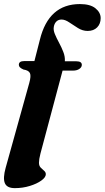

<svg xmlns="http://www.w3.org/2000/svg" viewBox="-42 -744 527 968"><path d="M53 -417Q53 -436 79 -436H131.5L159 -543.5Q203 -723.5 361 -723.5Q413 -723.5 439.2 -702.2Q465.5 -681 465.5 -652.5Q465.5 -624 447.8 -606Q430 -588 400 -588Q374.5 -588 351.2 -602.5Q328 -617 307 -631.2Q286 -645.5 268.5 -645.5Q252.5 -645.5 242.5 -635.8Q232.5 -626 229.5 -610Q226 -593 234.5 -572.5Q243 -552 255.5 -529Q268 -506 277.2 -482.2Q286.5 -458.5 285 -435H343Q370.5 -435 370.5 -417Q370.5 -405 358 -396.5Q345.5 -388 325.5 -388H273.5L162 30Q158 45.5 156.2 56.8Q154.5 68 154.5 76.5Q154.5 92 163 100.8Q171.5 109.5 180.2 116.8Q189 124 189 134.5Q189 150 166.5 166.2Q144 182.5 108.2 193.5Q72.5 204.5 33 204.5Q-7 204.5 -17.5 179.5Q-28 154.5 -13.5 102L105.5 -325.5Q115.5 -361 109 -375.2Q102.5 -389.5 76 -393.5Q62 -400 57.5 -405.5Q53 -411 53 -417Z"/></svg>

Font: Fraunces 72pt S000
Style: Bold Italic
Weight: 700
Italic angle: -16°
Version: Version 1.000; ttfautohint (v1.8.3)